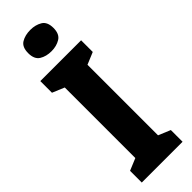

<svg xmlns="http://www.w3.org/2000/svg" viewBox="-301 -921 933 933"><g transform="rotate(-45 166.0 -454.0)"><path d="M306.2 -80.6V0H25.9V-80.6L87.9 -106.4V-591.3L25.9 -617.2V-697.3H306.2V-617.2L244.1 -591.3V-106.4ZM167.5 -907.7Q202.1 -907.7 228 -892.3Q253.9 -877 253.9 -834.5Q253.9 -793 228 -777.1Q202.1 -761.2 167.5 -761.2Q130.9 -761.2 105.5 -777.1Q80.1 -793 80.1 -834.5Q80.1 -877 105.5 -892.3Q130.9 -907.7 167.5 -907.7Z"/></g></svg>

Font: Lunasima
Style: Bold
Weight: 700
Designer: The DocRepair Project, Monotype Design Team
Foundry: Google
Version: Version 2.009